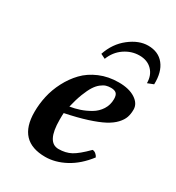

<svg xmlns="http://www.w3.org/2000/svg" viewBox="-160 -743 778 850"><g transform="rotate(30 228.5 -317.5)"><path d="M335.9 -363.8Q335.9 -384.8 327.1 -392.8Q318.4 -400.9 299.8 -400.9Q286.1 -400.9 274.9 -397.5Q263.7 -394 250.2 -383.5Q236.8 -373 225.6 -355.5Q214.4 -337.9 202.6 -307.9Q190.9 -277.8 181.2 -236.8Q206.5 -240.7 231.2 -249Q255.9 -257.3 280.5 -271.7Q305.2 -286.1 320.6 -310.1Q335.9 -334 335.9 -363.8ZM173.8 -199.2Q172.9 -191.4 172.9 -165Q172.9 -49.8 232.9 -49.8Q269 -49.8 296.4 -64.5Q323.7 -79.1 366.2 -122.1Q375 -122.1 383.1 -115.5Q391.1 -108.9 395 -100.1Q352.5 -44.9 301.3 -17.6Q250 9.8 199.2 9.8Q59.1 9.8 59.1 -139.2Q59.1 -179.7 68.1 -220.5Q77.1 -261.2 97.7 -300.8Q118.2 -340.3 147.5 -370.8Q176.8 -401.4 220.9 -420.2Q265.1 -439 317.9 -439Q370.6 -439 402.3 -418.5Q434.1 -397.9 434.1 -367.2Q434.1 -344.7 428 -326.9Q421.9 -309.1 404.8 -290.8Q387.7 -272.5 359.1 -257.3Q330.6 -242.2 284.2 -227.3Q237.8 -212.4 173.8 -199.2ZM457 -509.8 426.8 -498Q426.8 -538.1 402.6 -563Q378.4 -587.9 337.9 -587.9Q297.4 -587.9 262.2 -564Q227.1 -540 210.9 -498L187 -509.8Q207.5 -571.3 254.9 -608.2Q302.2 -645 349.1 -645Q401.9 -645 430.4 -609.1Q459 -573.2 457 -509.8Z"/></g></svg>

Font: Common Serif SemiBold
Style: Italic
Weight: 600
Italic angle: -12°
Designer: Philipp H. Poll, Khaled Hosny
Foundry: Stefan Peev, Context Ltd.
Version: Version 1.026